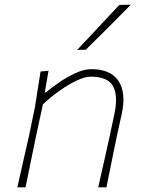

<svg xmlns="http://www.w3.org/2000/svg" viewBox="-20 -799 614 819"><path d="M54 0Q67 -56.5 78.5 -108.5Q90 -160.5 104 -221L129 -342Q134.5 -378 140.8 -417Q147 -456 153 -494L187 -497L171 -405H176Q199 -424.5 232.8 -447.8Q266.5 -471 302.8 -487.5Q339 -504 369 -504Q452.5 -504 485.8 -453.2Q519 -402.5 499 -311Q494.5 -290.5 489.8 -270Q485 -249.5 479 -221Q466.5 -160.5 456 -108.5Q445.5 -56.5 434 0H399Q412 -56.5 423.5 -108.5Q435 -160.5 448.5 -221L468 -313Q484.5 -390.5 462.2 -431.2Q440 -472 367 -472Q343.5 -472 309.5 -456.5Q275.5 -441 237.2 -414.2Q199 -387.5 163 -354L134.5 -222Q122 -161.5 111.2 -109Q100.5 -56.5 89 0ZM309 -586Q400.5 -683.5 489 -778L538 -779Q444 -682.5 346 -587Z"/></svg>

Font: Commissioner Loud Thin
Style: Italic
Weight: 100
Italic angle: -12°
Designer: Kostas Bartsokas
Foundry: Kostas Bartsokas
Version: Version 1.000; ttfautohint (v1.8.3)